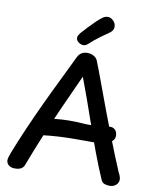

<svg xmlns="http://www.w3.org/2000/svg" viewBox="-109 -1119 991 1221"><g transform="rotate(10 386.5 -509.0)"><path d="M135 -26Q129 -5 113.5 5Q98 15 71 15Q45 15 30.5 2Q16 -11 16 -29Q16 -38 19.5 -49.5Q23 -61 30 -80Q64 -167 101 -251.5Q138 -336 177 -419.5Q216 -503 256.5 -585Q297 -667 336 -749Q346 -770 362 -779.5Q378 -789 398 -789Q423 -789 442 -777.5Q461 -766 467 -747Q472 -736 488 -693.5Q504 -651 527 -588.5Q550 -526 577 -453.5Q604 -381 632 -309Q660 -237 684.5 -176Q709 -115 726 -76Q732 -66 736.5 -53Q741 -40 741 -32Q741 -10 724.5 4.5Q708 19 684 19Q668 19 652 14Q636 9 628 -9Q595 -84 563 -170Q531 -256 501 -342.5Q471 -429 444 -504.5Q417 -580 396 -635Q347 -528 300.5 -424.5Q254 -321 212.5 -221.5Q171 -122 135 -26ZM152 -280Q152 -297 162.5 -307.5Q173 -318 187 -323.5Q201 -329 212 -331Q234 -336 270.5 -340Q307 -344 356 -345Q405 -346 466 -341Q482 -340 503 -341Q524 -342 546.5 -343.5Q569 -345 587.5 -347Q606 -349 617 -351Q640 -354 654.5 -339.5Q669 -325 669 -302Q669 -281 655.5 -268Q642 -255 620.5 -248Q599 -241 576 -238.5Q553 -236 534 -236Q477 -236 421.5 -236Q366 -236 311.5 -233Q257 -230 201 -223Q186 -222 169 -240Q152 -258 152 -280ZM364 -833Q348 -833 332.5 -844.5Q317 -856 317 -872Q317 -882 322 -890Q327 -898 333 -906Q351 -926 372.5 -949Q394 -972 415.5 -992.5Q437 -1013 451 -1023Q461 -1031 470 -1034Q479 -1037 488 -1037Q501 -1037 513.5 -1028.5Q526 -1020 533 -1008Q540 -996 540 -982Q540 -959 520 -944Q501 -931 463 -903.5Q425 -876 392 -845Q379 -833 364 -833Z"/></g></svg>

Font: Playpen Sans Medium
Style: Regular
Weight: 500
Designer: Laura Meseguer, Veronika Burian, José Scaglione
Foundry: TypeTogether
Version: Version 1.001